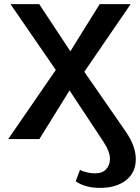

<svg xmlns="http://www.w3.org/2000/svg" viewBox="-20 -678 682 936"><path d="M349 206 370 150Q384 158 404.5 162.5Q425 167 443 167Q479 167 497.5 147Q516 127 516 97Q516 61 485 14L319 -237L172 0H20L252 -337L31 -658H171L323 -428L466 -658H617L391 -328L594 -35Q642 35 642 98Q642 163 594.5 200.5Q547 238 467 238Q396 238 349 206Z"/></svg>

Font: Ysabeau SC
Style: Bold
Weight: 700
Designer: Christian Thalmann (Catharsis Fonts)
Version: Version 0.003